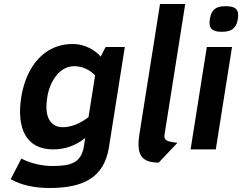

<svg xmlns="http://www.w3.org/2000/svg" viewBox="-20 -747 1211 960"><path d="M344.5 -527C298.5 -527 257.6 -516 221.7 -494C151.3 -450.7 103.2 -367.3 86.3 -261C62.7 -111.7 106.3 0 246 0C305.3 0 358.7 -19 406 -57L399.4 -15C386.5 66.4 335.1 83 244.9 83C188.9 83 136.1 70.7 86.7 46L33.4 149C86.1 178.3 150.8 193 227.4 193C392.8 193 500.3 143.5 524.6 -10L604.1 -512H508.1L483.5 -464C457 -495.5 404.4 -527 344.5 -527ZM349.9 -416C390.6 -416 425.8 -400.7 455.6 -370L422.5 -161C377.9 -127.7 334.9 -111 293.6 -111C263.6 -111 241.2 -123.3 226.4 -148C211.7 -172.7 208.4 -211 216.7 -263C229 -340.7 278.6 -416 349.9 -416Z M676.9 -75C662.3 22.7 682.7 65.7 773.5 66L867.2 -33C811.2 -39 798.3 -46 802.9 -75L906.1 -727H780.1Z M1108.4 -716C1059.6 -716 1036.8 -699.4 1029.3 -652C1022 -606.2 1039 -588 1088.1 -588C1136.2 -588 1161.6 -603.8 1169.3 -652C1176.9 -700.3 1157.6 -716 1108.4 -716ZM933 0H1059L1140.1 -512H1014.1Z"/></svg>

Font: Fog Sans
Style: It
Weight: 700
Foundry: Intel Corporation
Version: Version 1.00